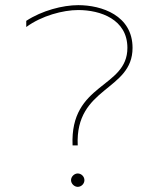

<svg xmlns="http://www.w3.org/2000/svg" viewBox="-20 -723 614 746"><path d="M262 -158H282C271 -387 495 -369 495 -537C495 -663 375 -703 284 -703C224 -703 143 -682 82 -642V-618C142 -662 225 -684 284 -684C370 -684 475 -648 475 -537C475 -379 251 -402 262 -158ZM282 3C296 3 308 -9 308 -23C308 -37 296 -49 282 -49C269 -49 256 -37 256 -23C256 -9 269 3 282 3Z"/></svg>

Font: Chess Sans Thin
Style: Regular
Weight: 100
Designer: Wolf Bōese
Foundry: Wolf Bōese
Version: Version 7.223;Glyphs 3.3 (3306)